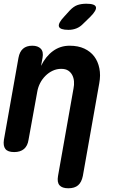

<svg xmlns="http://www.w3.org/2000/svg" viewBox="-20 -805 640 1029"><path d="M427 -679Q410 -661 390 -653Q370 -645 347 -645Q302 -645 296 -662.5Q290 -680 324 -716L354 -749Q375 -771 395.5 -778Q416 -785 443 -785Q489 -785 494 -767.5Q499 -750 464 -715ZM180 -315 133 -56Q128 -23 108.5 -6.5Q89 10 56 10Q22 10 9 -6.5Q-4 -23 1 -56L79 -495Q85 -528 103.5 -544Q122 -560 153 -560Q183 -560 198.5 -544Q214 -528 208 -495L200 -452Q225 -503 264 -531.5Q303 -560 353 -560Q399 -560 432 -544.5Q465 -529 485 -502.5Q505 -476 512.5 -439Q520 -402 512 -359L424 138Q417 172 398.5 188Q380 204 346 204Q313 204 299 188Q285 172 291 138L374 -331Q378 -350 376.5 -369Q375 -388 367 -403Q359 -418 345 -427Q331 -436 308 -436Q284 -436 262.5 -426Q241 -416 223.5 -398.5Q206 -381 195 -359.5Q184 -338 180 -315Z"/></svg>

Font: Maple Mono
Style: Bold Italic
Weight: 700
Italic angle: -10°
Monospace: yes
Designer: subframe7536
Version: Version 7.000